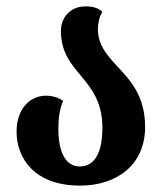

<svg xmlns="http://www.w3.org/2000/svg" viewBox="-20 -569 512 602"><path d="M231 13C345 13 435 -51 435 -171C435 -271 386 -320 344 -365C314 -398 287 -429 287 -478C287 -497 292 -518 301 -532C289 -543 274 -549 248 -549C202 -549 171 -516 171 -472C171 -405 203 -368 234 -331C267 -291 301 -250 301 -168C301 -91 277 -47 230 -47C186 -47 163 -92 163 -165C163 -199 167 -227 178 -253C161 -264 142 -269 125 -269C71 -269 32 -225 32 -156C32 -72 89 13 231 13Z"/></svg>

Font: Noto Serif Georgian ExtraCondensed Bold
Style: Regular
Weight: 700
Width: 2
Designer: Monotype Design Team, Akaki Razmadze
Foundry: Google LLC
Version: Version 2.003